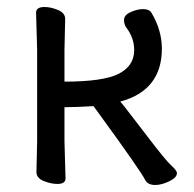

<svg xmlns="http://www.w3.org/2000/svg" viewBox="-20 -509 554 548"><path d="M423 19Q403 19 395 6Q387 -14 247 -206Q193 -203 164 -203V-106L167 0Q167 16 144 16Q125 16 104.5 7.5Q84 -1 84 -18L86 -106V-366L83 -473Q83 -489 107 -489Q125 -489 145.5 -480.5Q166 -472 166 -455L164 -366V-276Q275 -276 319 -298.5Q363 -321 363 -366Q363 -401 340 -431Q334 -440 334 -452Q334 -466 353 -474.5Q372 -483 388 -483Q406 -483 412 -473Q442 -423 442 -370Q442 -251 323 -219L322 -220Q323 -220 335 -205Q347 -190 400 -120.5Q453 -51 469 -36.5Q485 -22 485 -15Q485 -2 463 8.5Q441 19 423 19Z"/></svg>

Font: ToneOZ-Pinyin-WenKai-Medium
Style: Medium
Weight: 700
Designer: Fontworks Inc.
Foundry: ToneOZ
Version: Version 0.240331